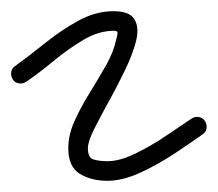

<svg xmlns="http://www.w3.org/2000/svg" viewBox="-37 -303 389 343"><path d="M-10 -185Q15 -203 43.5 -226Q72 -249 103 -266Q134 -283 166 -283Q195 -283 203.5 -268Q212 -253 206 -229.5Q200 -206 186.5 -178Q173 -150 157.5 -122Q142 -94 131 -72Q120 -50 120 -38Q120 -21 130.5 -18Q141 -15 155 -15Q177 -15 205.5 -29Q234 -43 260.5 -61Q287 -79 305 -91Q311 -95 318 -94Q325 -93 329 -87Q333 -81 332 -74Q331 -67 325 -63Q304 -48 274.5 -28.5Q245 -9 213.5 5.5Q182 20 155 20Q126 20 105.5 7.5Q85 -5 85 -38Q85 -62 96 -86.5Q107 -111 122.5 -136Q138 -161 152 -185.5Q166 -210 171 -234Q173 -241 173 -244.5Q173 -248 166 -248Q139 -248 111.5 -231.5Q84 -215 58 -193.5Q32 -172 10 -157Q4 -153 -3 -154Q-10 -155 -14 -161Q-18 -167 -17 -174Q-16 -181 -10 -185Z"/></svg>

Font: FRB American Cursive Guidelines Arrows
Style: Italic
Weight: 400
Italic angle: -25°
Version: Version 2.0;Modular Font Editor K font №1